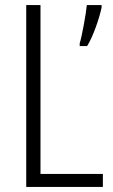

<svg xmlns="http://www.w3.org/2000/svg" viewBox="-20 -734 444 754"><path d="M83 0H384V-51H139V-714H83ZM379 -705V-714H321C318 -680 301 -588 293 -564V-553H322C345 -589 371 -664 379 -705Z"/></svg>

Font: Noto Sans Thai Looped Condensed Light
Style: Regular
Weight: 300
Width: 3
Designer: Sasikarn Vongin, Ben Mitchell
Foundry: The Fontpad Ltd
Version: Version 1.001